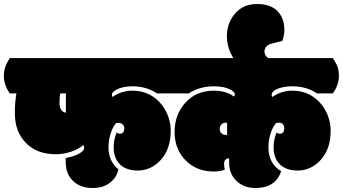

<svg xmlns="http://www.w3.org/2000/svg" viewBox="-62 -942 1726 966"><path d="M533.7 -90.3Q525.9 -52.7 497.6 -27.8Q461.4 3.9 404.8 3.9Q348.1 3.9 312.5 -25.4Q268.6 -61 268.6 -127V-147Q296.9 -151.4 325.2 -163.6Q361.8 -180.2 361.8 -198.7Q361.8 -206.1 356.9 -212.4Q333 -190.9 294.9 -178.5Q256.8 -166 218.8 -166Q124 -166 68.4 -222.7Q12.7 -279.3 12.7 -373Q12.7 -426.8 20.5 -472.2H-12.7Q-42.5 -513.7 -42.5 -560.1Q-42.5 -585 -35.4 -605.2Q-28.3 -625.5 -12.7 -649.9H808.1Q823.7 -626 831.1 -606.4Q838.4 -586.9 838.4 -560.1Q838.4 -514.2 808.1 -472.2H728Q673.3 -507.8 605 -507.8Q560.5 -507.8 530.8 -494.4Q501 -481 501 -464.8Q501 -458 503.9 -454.1Q548.3 -485.8 605 -485.8Q689.5 -485.8 745.1 -422.9Q770 -395 783.4 -358.6Q796.9 -322.3 796.9 -285.2Q796.9 -192.9 747.8 -138.4Q698.7 -84 630.9 -84Q573.2 -84 541.5 -115Q509.8 -146 509.8 -201.7Q509.8 -237.3 524.4 -274.9Q533.7 -269 542.7 -269Q551.8 -269 557.6 -276.6Q563.5 -284.2 563.5 -296.6Q563.5 -309.1 554.7 -316.4Q545.9 -323.7 536.9 -323.7Q527.8 -323.7 522 -322.3Q507.3 -307.6 495.6 -273.2Q483.9 -238.8 483.9 -201.7Q483.9 -129.9 533.7 -90.3ZM269.5 -472.2H241.7Q237.3 -455.6 237.3 -425.8Q237.3 -379.9 269.5 -375Z M1074.7 -263.2Q1079.1 -263.2 1080.6 -263.7V-324.2Q1079.1 -324.7 1073.2 -324.7Q1059.6 -324.7 1051.5 -315.4Q1043.5 -306.2 1043.5 -293Q1043.5 -279.8 1052 -271.5Q1060.5 -263.2 1074.7 -263.2ZM1352.5 -81.1Q1325.7 3.9 1222.7 3.9Q1165 3.9 1127.9 -31.7Q1090.8 -67.4 1090.8 -123V-145Q1065.4 -145 1065.4 -116.2Q1065.4 -103.5 1069.3 -88.9Q1047.9 -79.1 1012.7 -79.1Q926.8 -79.1 871.6 -135.5Q816.4 -191.9 816.4 -277.6Q816.4 -363.3 867.7 -421.9Q922.9 -485.8 1013.7 -485.8Q1075.2 -485.8 1115.7 -456.1Q1119.1 -460.9 1119.1 -466.8Q1119.1 -482.4 1089.1 -495.1Q1059.1 -507.8 1013.7 -507.8Q942.9 -507.8 887.7 -472.2H794.4Q764.6 -513.7 764.6 -560.1Q764.6 -585 771.7 -605.2Q778.8 -625.5 794.4 -649.9H1612.8Q1630.9 -622.1 1637 -604Q1643.1 -585.9 1643.1 -560.1Q1643.1 -514.2 1612.8 -472.2H1532.7Q1479 -507.8 1409.7 -507.8Q1365.2 -507.8 1335 -495.4Q1304.7 -482.9 1304.7 -464.4Q1304.7 -458 1308.6 -454.1Q1353 -485.8 1409.7 -485.8Q1494.1 -485.8 1549.8 -422.9Q1574.7 -395 1588.1 -358.6Q1601.6 -322.3 1601.6 -285.2Q1601.6 -192.9 1552.5 -138.4Q1503.4 -84 1435.5 -84Q1377.9 -84 1346.2 -115Q1314.5 -146 1314.5 -201.7Q1314.5 -237.3 1329.1 -274.9Q1338.4 -269 1347.4 -269Q1356.4 -269 1362.3 -276.6Q1368.2 -284.2 1368.2 -296.6Q1368.2 -309.1 1361.1 -316.9Q1354 -324.7 1343.3 -324.7Q1332.5 -324.7 1326.7 -322.3Q1312 -307.6 1300.3 -273.2Q1288.6 -238.8 1288.6 -201.7Q1288.6 -118.2 1352.5 -81.1Z M1368.7 -789.6Q1368.7 -763.7 1357.9 -735.8L1307.6 -723.6Q1268.6 -713.9 1268.6 -682.1Q1268.6 -663.6 1287.6 -648.9Q1276.4 -618.2 1249.5 -603.5Q1222.7 -588.9 1198.7 -588.9Q1174.8 -588.9 1154.3 -603.3Q1133.8 -617.7 1117.2 -642.1Q1079.6 -696.3 1079.6 -761.5Q1079.6 -826.7 1121.1 -874.3Q1162.6 -921.9 1230.5 -921.9Q1298.3 -921.9 1333.5 -886.7Q1368.7 -851.6 1368.7 -789.6Z"/></svg>

Font: Modak
Style: Regular
Weight: 400
Version: Version 1.036;PS Version 1.000;hotconv 1.0.79;makeotf.lib2.5